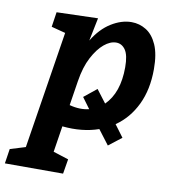

<svg xmlns="http://www.w3.org/2000/svg" viewBox="-149 -621 830 926"><g transform="rotate(10 266.5 -158.5)"><path d="M-63 230 -52 158 23 135 114 -440 45 -458 56 -531 258 -537 235 -424Q272 -485 322 -516Q372 -547 421 -547Q460 -547 493 -526.5Q526 -506 546 -461Q566 -416 566 -342Q566 -242 530 -167.5Q494 -93 430 -49L474 10L411 59L357 -12Q277 16 179 6L159 134L234 158L222 230ZM215 -222 196 -101Q248 -87 292 -98L253 -151L315 -201L363 -138Q428 -202 428 -327Q428 -386 410.5 -411.5Q393 -437 365 -437Q336 -437 306 -412Q276 -387 251 -339.5Q226 -292 215 -222Z"/></g></svg>

Font: Bitter
Style: Bold Italic
Weight: 700
Italic angle: -9°
Designer: Sol Matas, and Bitter project Authors
Foundry: Sol Matas
Version: Version 2.001